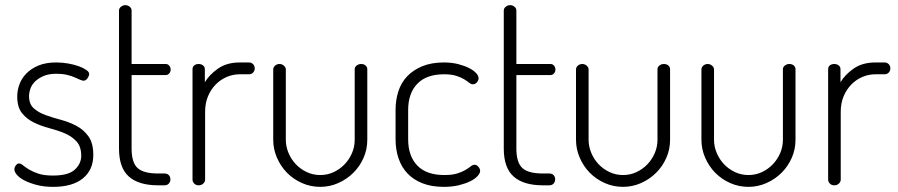

<svg xmlns="http://www.w3.org/2000/svg" viewBox="-20 -721 3495 747"><path d="M186 -38Q246 -38 271 -61Q296 -84 296 -115Q296 -151 277.5 -171Q259 -191 231.5 -202.5Q204 -214 171.5 -222.5Q139 -231 111.5 -244.5Q84 -258 65.5 -281Q47 -304 47 -346Q47 -369 55.5 -392.5Q64 -416 82.5 -435Q101 -454 129.5 -466Q158 -478 199 -478Q222 -478 245 -474Q268 -470 286 -463.5Q304 -457 315.5 -449Q327 -441 327 -433Q327 -426 320.5 -416.5Q314 -407 305 -407Q300 -407 291 -411Q282 -415 269.5 -420.5Q257 -426 239.5 -430Q222 -434 200 -434Q170 -434 150 -425.5Q130 -417 117 -404.5Q104 -392 98.5 -376.5Q93 -361 93 -347Q93 -316 111.5 -299.5Q130 -283 158 -273Q186 -263 218 -254.5Q250 -246 278 -231Q306 -216 324.5 -190Q343 -164 343 -118Q343 -60 302.5 -27Q262 6 187 6Q152 6 124.5 -1Q97 -8 77 -18Q57 -28 46.5 -40Q36 -52 36 -62Q36 -70 41.5 -77.5Q47 -85 54 -85Q61 -85 70 -77.5Q79 -70 93 -61.5Q107 -53 129 -45.5Q151 -38 186 -38Z M492 -143Q492 -89 515 -67.5Q538 -46 595 -46H620Q631 -46 637 -39.5Q643 -33 643 -23Q643 -14 637 -7Q631 0 620 0H595Q520 0 481.5 -34Q443 -68 443 -143V-680Q443 -689 451 -695Q459 -701 467 -701Q477 -701 484.5 -695Q492 -689 492 -680V-472H625Q633 -472 638.5 -465.5Q644 -459 644 -450Q644 -442 638.5 -435.5Q633 -429 625 -429H492Z M913 -432Q887 -432 863 -422Q839 -412 820 -393Q801 -374 789.5 -347Q778 -320 778 -286V-22Q778 -14 771 -7Q764 0 753 0Q742 0 735.5 -7Q729 -14 729 -22V-452Q729 -461 735.5 -466.5Q742 -472 753 -472Q763 -472 770 -466.5Q777 -461 777 -452V-401Q794 -430 828 -454Q862 -478 913 -478H949Q958 -478 964.5 -471.5Q971 -465 971 -455Q971 -445 964.5 -438.5Q958 -432 949 -432Z M1226 6Q1188 6 1154.5 -9Q1121 -24 1096.5 -49Q1072 -74 1057.5 -107.5Q1043 -141 1043 -177V-451Q1043 -459 1050 -465.5Q1057 -472 1068 -472Q1077 -472 1084.5 -465.5Q1092 -459 1092 -451V-177Q1092 -151 1102.5 -126Q1113 -101 1131 -82Q1149 -63 1173.5 -51.5Q1198 -40 1226 -40Q1254 -40 1278.5 -51.5Q1303 -63 1321 -82Q1339 -101 1349.5 -125.5Q1360 -150 1360 -177V-452Q1360 -460 1367.5 -466Q1375 -472 1385 -472Q1396 -472 1402.5 -466Q1409 -460 1409 -452V-177Q1409 -140 1394.5 -107Q1380 -74 1355 -49Q1330 -24 1296.5 -9Q1263 6 1226 6Z M1707 6Q1659 6 1623.5 -8Q1588 -22 1565 -46.5Q1542 -71 1530.5 -105Q1519 -139 1519 -179V-293Q1519 -332 1530 -366Q1541 -400 1564.5 -424.5Q1588 -449 1623.5 -463.5Q1659 -478 1707 -478Q1738 -478 1763 -471.5Q1788 -465 1805.5 -456Q1823 -447 1832.5 -436.5Q1842 -426 1842 -417Q1842 -408 1835.5 -400.5Q1829 -393 1819 -393Q1813 -393 1805.5 -399Q1798 -405 1786 -412.5Q1774 -420 1755 -426Q1736 -432 1708 -432Q1639 -432 1603.5 -395Q1568 -358 1568 -293V-179Q1568 -114 1603.5 -77Q1639 -40 1709 -40Q1739 -40 1758.5 -46Q1778 -52 1790.5 -59.5Q1803 -67 1811 -73.5Q1819 -80 1826 -80Q1835 -80 1841.5 -72Q1848 -64 1848 -56Q1848 -47 1838 -36Q1828 -25 1810 -16Q1792 -7 1766 -0.5Q1740 6 1707 6Z M1989 -143Q1989 -89 2012 -67.5Q2035 -46 2092 -46H2117Q2128 -46 2134 -39.5Q2140 -33 2140 -23Q2140 -14 2134 -7Q2128 0 2117 0H2092Q2017 0 1978.5 -34Q1940 -68 1940 -143V-680Q1940 -689 1948 -695Q1956 -701 1964 -701Q1974 -701 1981.5 -695Q1989 -689 1989 -680V-472H2122Q2130 -472 2135.5 -465.5Q2141 -459 2141 -450Q2141 -442 2135.5 -435.5Q2130 -429 2122 -429H1989Z M2404 6Q2366 6 2332.5 -9Q2299 -24 2274.5 -49Q2250 -74 2235.5 -107.5Q2221 -141 2221 -177V-451Q2221 -459 2228 -465.5Q2235 -472 2246 -472Q2255 -472 2262.5 -465.5Q2270 -459 2270 -451V-177Q2270 -151 2280.5 -126Q2291 -101 2309 -82Q2327 -63 2351.5 -51.5Q2376 -40 2404 -40Q2432 -40 2456.5 -51.5Q2481 -63 2499 -82Q2517 -101 2527.5 -125.5Q2538 -150 2538 -177V-452Q2538 -460 2545.5 -466Q2553 -472 2563 -472Q2574 -472 2580.5 -466Q2587 -460 2587 -452V-177Q2587 -140 2572.5 -107Q2558 -74 2533 -49Q2508 -24 2474.5 -9Q2441 6 2404 6Z M2892 6Q2854 6 2820.5 -9Q2787 -24 2762.5 -49Q2738 -74 2723.5 -107.5Q2709 -141 2709 -177V-451Q2709 -459 2716 -465.5Q2723 -472 2734 -472Q2743 -472 2750.5 -465.5Q2758 -459 2758 -451V-177Q2758 -151 2768.5 -126Q2779 -101 2797 -82Q2815 -63 2839.5 -51.5Q2864 -40 2892 -40Q2920 -40 2944.5 -51.5Q2969 -63 2987 -82Q3005 -101 3015.5 -125.5Q3026 -150 3026 -177V-452Q3026 -460 3033.5 -466Q3041 -472 3051 -472Q3062 -472 3068.5 -466Q3075 -460 3075 -452V-177Q3075 -140 3060.5 -107Q3046 -74 3021 -49Q2996 -24 2962.5 -9Q2929 6 2892 6Z M3386 -432Q3360 -432 3336 -422Q3312 -412 3293 -393Q3274 -374 3262.5 -347Q3251 -320 3251 -286V-22Q3251 -14 3244 -7Q3237 0 3226 0Q3215 0 3208.5 -7Q3202 -14 3202 -22V-452Q3202 -461 3208.5 -466.5Q3215 -472 3226 -472Q3236 -472 3243 -466.5Q3250 -461 3250 -452V-401Q3267 -430 3301 -454Q3335 -478 3386 -478H3422Q3431 -478 3437.5 -471.5Q3444 -465 3444 -455Q3444 -445 3437.5 -438.5Q3431 -432 3422 -432Z"/></svg>

Font: AkaAcidDosis
Style: Light
Weight: 300
Designer: Edgar Tolentino, Pablo Impallari, Igino Marini, Aka-Acid
Foundry: Edgar Tolentino, Pablo Impallari, Igino Marini, Aka-Acid
Version: Version 1.007